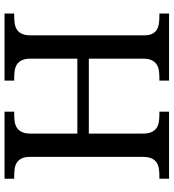

<svg xmlns="http://www.w3.org/2000/svg" viewBox="20 -774 754 833"><g transform="rotate(-90 396.5 -357.0)"><path d="M463.9 0V-42H477.1Q494.1 -42 509 -44.4Q523.9 -46.9 534.9 -54.4Q545.9 -62 552.5 -76.2Q559.1 -90.3 559.1 -113.8V-348.1H233.9V-113.8Q233.9 -90.3 240.5 -76.2Q247.1 -62 258.1 -54.4Q269 -46.9 284.2 -44.4Q299.3 -42 315.9 -42H329.1V0H38.1V-42H50.8Q67.9 -42 82.8 -44.4Q97.7 -46.9 108.9 -54.4Q120.1 -62 126.5 -76.2Q132.8 -90.3 132.8 -113.8V-604Q132.8 -626 126.2 -639.4Q119.6 -652.8 108.4 -660.2Q97.2 -667.5 82.3 -669.7Q67.4 -671.9 50.8 -671.9H38.1V-713.9H329.1V-671.9H315.9Q299.3 -671.9 284.2 -669.4Q269 -667 258.1 -659.4Q247.1 -651.9 240.5 -637.7Q233.9 -623.5 233.9 -600.1V-397.9H559.1V-600.1Q559.1 -623.5 552.5 -637.7Q545.9 -651.9 534.9 -659.4Q523.9 -667 509 -669.4Q494.1 -671.9 477.1 -671.9H463.9V-713.9H754.9V-671.9H742.2Q725.1 -671.9 710.2 -669.4Q695.3 -667 684.1 -659.4Q672.9 -651.9 666.5 -637.7Q660.2 -623.5 660.2 -600.1V-108.9Q660.2 -86.9 666.7 -73.5Q673.3 -60.1 684.6 -53.2Q695.8 -46.4 710.7 -44.2Q725.6 -42 742.2 -42H754.9V0Z"/></g></svg>

Font: Droid Serif
Style: Regular
Weight: 400
Designer: Monotype Design team
Foundry: Monotype Imaging Inc.
Version: Version 1.03